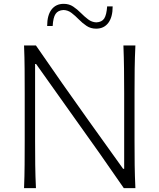

<svg xmlns="http://www.w3.org/2000/svg" viewBox="-20 -966 818 986"><path d="M103.5 0Q106 -62 106.4 -119.1Q106.9 -176.3 106.9 -243.7V-488.3Q106.9 -556.2 106.4 -613.3Q106 -670.4 103.5 -732.4H164.6Q234.4 -630.9 301 -535.9Q367.7 -440.9 433.6 -348.6L612.3 -99.1H617.7V-488.3Q617.7 -556.2 616.9 -613.3Q616.2 -670.4 613.8 -732.4H675.3Q672.4 -670.4 671.6 -613.3Q670.9 -556.2 670.9 -488.3V-243.7Q670.9 -176.3 671.6 -119.1Q672.4 -62 675.3 0H615.7Q557.1 -85.4 491.2 -179Q425.3 -272.5 344.2 -385.7L165.5 -637.2H160.2V-243.7Q160.2 -176.3 160.9 -119.1Q161.6 -62 164.6 0ZM473.6 -818.8Q445.8 -818.8 424.6 -833Q403.3 -847.2 385 -866Q366.7 -884.8 347.7 -899.4Q328.6 -914.1 305.7 -914.6Q277.8 -913.1 265.4 -894.5Q252.9 -876 250.5 -832.5H222.2Q222.2 -887.7 244.6 -917Q267.1 -946.3 307.1 -946.3Q335 -946.3 356 -932.1Q377 -918 395.3 -899.4Q413.6 -880.9 432.6 -866.5Q451.7 -852.1 474.6 -851.1Q503.4 -852.5 515.4 -871.3Q527.3 -890.1 530.3 -933.1H558.6Q558.6 -877.9 536.1 -848.4Q513.7 -818.8 473.6 -818.8Z"/></svg>

Font: Pinar-DS2-FD Light
Style: Regular
Weight: 300
Designer: Amin Abedi
Version: Version 2.000